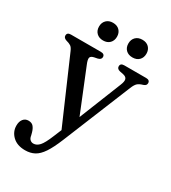

<svg xmlns="http://www.w3.org/2000/svg" viewBox="-211 -758 983 1102"><g transform="rotate(30 280.0 -207.0)"><path d="M237 83.5 258.5 31.5 77 -386.5Q68 -408 57 -415.2Q46 -422.5 25 -428Q6 -434.5 6 -450Q6 -470.5 31.5 -470.5H229Q255 -470.5 255 -450Q255 -433.5 233 -428L212.5 -424Q190.5 -419.5 187.5 -407Q184.5 -394.5 196.5 -366L310.5 -85L422.5 -365Q433.5 -392 429 -405.5Q424.5 -419 403.5 -423.5L381 -428Q359.5 -433 359.5 -450Q359.5 -470.5 385 -470.5H529Q554.5 -470.5 554.5 -450Q554.5 -443.5 550.8 -437.8Q547 -432 535.5 -428Q512 -421.5 500.5 -411Q489 -400.5 478.5 -374.5L295 75Q269.5 137.5 246 172.8Q222.5 208 196 222.2Q169.5 236.5 134.5 236.5Q81.5 236.5 51.2 207.5Q21 178.5 21 138Q21 111 33.8 95Q46.5 79 68 79Q90 79 101.2 92.5Q112.5 106 118.5 128L123 145Q125.5 163 134.8 171.2Q144 179.5 156.5 179.5Q178 179.5 196 159.8Q214 140 237 83.5ZM207 -533Q180 -533 163.8 -549Q147.5 -565 147.5 -591.5Q147.5 -617.5 163.8 -633.8Q180 -650 207 -650Q234.5 -650 250.5 -633.8Q266.5 -617.5 266.5 -591.5Q266.5 -565.5 250.5 -549.2Q234.5 -533 207 -533ZM402 -533Q374.5 -533 358.2 -549Q342 -565 342 -591.5Q342 -617.5 358.2 -633.8Q374.5 -650 402 -650Q429.5 -650 445.5 -633.8Q461.5 -617.5 461.5 -591.5Q461.5 -565.5 445.5 -549.2Q429.5 -533 402 -533Z"/></g></svg>

Font: Fraunces 9pt S050
Style: Regular
Weight: 400
Version: Version 1.000; ttfautohint (v1.8.3)